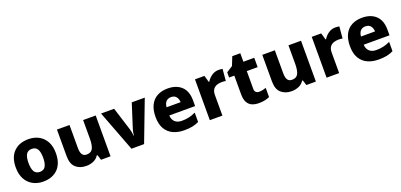

<svg xmlns="http://www.w3.org/2000/svg" viewBox="13 -1633 5069 2426"><g transform="rotate(-20 2547.5 -419.5)"><path d="M583 -369Q583 -231 510.5 -157Q438 -83 312 -83Q234 -83 173.5 -116.5Q113 -150 78.5 -213.5Q44 -277 44 -369Q44 -505 116.5 -578.5Q189 -652 315 -652Q393 -652 453.5 -619Q514 -586 548.5 -523Q583 -460 583 -369ZM215 -369Q215 -292 238 -252.5Q261 -213 314 -213Q366 -213 389 -252.5Q412 -292 412 -369Q412 -445 389 -483.5Q366 -522 313 -522Q261 -522 238 -483.5Q215 -445 215 -369Z M1218 -642V-93H1090L1068 -163H1058Q1032 -121 987 -102Q942 -83 891 -83Q806 -83 751.5 -131Q697 -179 697 -284V-642H866V-331Q866 -275 884.5 -246Q903 -217 944 -217Q1005 -217 1027 -262Q1049 -307 1049 -392V-642Z M1499 -93 1290 -642H1466L1566 -324Q1571 -307 1575.5 -282.5Q1580 -258 1581 -238H1585Q1586 -259 1590.5 -282Q1595 -305 1601 -323L1703 -642H1878L1669 -93Z M2187 -652Q2303 -652 2371 -588.5Q2439 -525 2439 -402V-324H2092Q2094 -270 2127 -238Q2160 -206 2221 -206Q2273 -206 2316.5 -216Q2360 -226 2406 -248V-123Q2365 -102 2319.5 -92.5Q2274 -83 2207 -83Q2124 -83 2059.5 -113Q1995 -143 1958.5 -205.5Q1922 -268 1922 -364Q1922 -461 1955 -525Q1988 -589 2047.5 -620.5Q2107 -652 2187 -652ZM2190 -535Q2151 -535 2125.5 -510.5Q2100 -486 2095 -433H2284Q2283 -476 2260 -505.5Q2237 -535 2190 -535Z M2872 -652Q2885 -652 2901 -650.5Q2917 -649 2926 -647L2912 -489Q2903 -491 2889 -492.5Q2875 -494 2858 -494Q2826 -494 2794.5 -484Q2763 -474 2742.5 -446.5Q2722 -419 2722 -368V-93H2553V-642H2680L2706 -552H2713Q2737 -593 2779 -622.5Q2821 -652 2872 -652Z M3263 -217Q3288 -217 3310.5 -222Q3333 -227 3356 -235V-111Q3329 -99 3294 -91Q3259 -83 3211 -83Q3160 -83 3120.5 -99.5Q3081 -116 3058.5 -156.5Q3036 -197 3036 -269V-516H2966V-586L3050 -640L3096 -756H3204V-642H3350V-516H3204V-275Q3204 -246 3220 -231.5Q3236 -217 3263 -217Z M3979 -642V-93H3851L3829 -163H3819Q3793 -121 3748 -102Q3703 -83 3652 -83Q3567 -83 3512.5 -131Q3458 -179 3458 -284V-642H3627V-331Q3627 -275 3645.5 -246Q3664 -217 3705 -217Q3766 -217 3788 -262Q3810 -307 3810 -392V-642Z M4442 -652Q4455 -652 4471 -650.5Q4487 -649 4496 -647L4482 -489Q4473 -491 4459 -492.5Q4445 -494 4428 -494Q4396 -494 4364.5 -484Q4333 -474 4312.5 -446.5Q4292 -419 4292 -368V-93H4123V-642H4250L4276 -552H4283Q4307 -593 4349 -622.5Q4391 -652 4442 -652Z M4801 -652Q4917 -652 4985 -588.5Q5053 -525 5053 -402V-324H4706Q4708 -270 4741 -238Q4774 -206 4835 -206Q4887 -206 4930.5 -216Q4974 -226 5020 -248V-123Q4979 -102 4933.5 -92.5Q4888 -83 4821 -83Q4738 -83 4673.5 -113Q4609 -143 4572.5 -205.5Q4536 -268 4536 -364Q4536 -461 4569 -525Q4602 -589 4661.5 -620.5Q4721 -652 4801 -652ZM4804 -535Q4765 -535 4739.5 -510.5Q4714 -486 4709 -433H4898Q4897 -476 4874 -505.5Q4851 -535 4804 -535Z"/></g></svg>

Font: Noto Sans Kannada UI ExtraBold
Style: Regular
Weight: 800
Designer: Jelle Bosma - Monotype Design Team
Foundry: Monotype Imaging Inc.
Version: Version 2.005; ttfautohint (v1.8.4.7-5d5b)